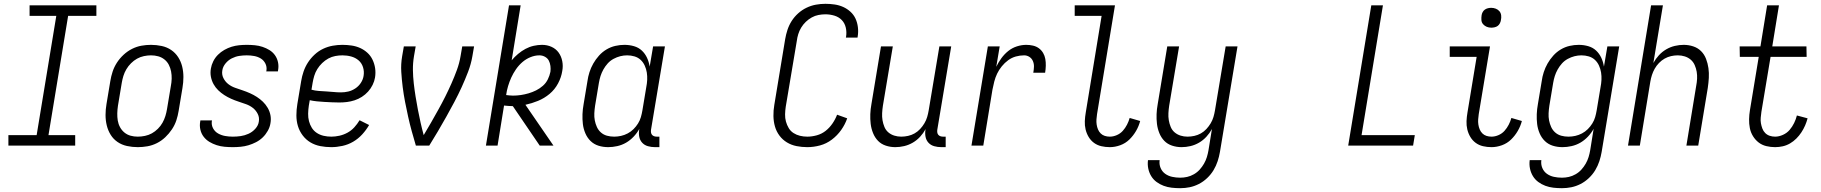

<svg xmlns="http://www.w3.org/2000/svg" viewBox="-20 -763 9540 1006"><path d="M24 0V-55H172L275 -680H135V-735H485V-680H337L234 -55H374V0Z M702 8Q673 8 645.5 2Q618 -4 596 -19Q574 -34 560 -56.5Q546 -79 539.5 -105.5Q533 -132 533 -160.5Q533 -189 538 -218L558 -338Q562 -363 570 -387.5Q578 -412 592.5 -434.5Q607 -457 627.5 -476Q648 -495 672 -507Q696 -519 721 -523.5Q746 -528 771 -528Q800 -528 827.5 -522Q855 -516 877 -501Q899 -486 913.5 -463.5Q928 -441 934.5 -414.5Q941 -388 941 -359.5Q941 -331 936 -302L916 -182Q912 -157 904 -132.5Q896 -108 881 -85.5Q866 -63 846 -44Q826 -25 802 -13Q778 -1 752.5 3.5Q727 8 702 8ZM702 -47Q720 -47 739.5 -51Q759 -55 776 -64.5Q793 -74 807.5 -88.5Q822 -103 831.5 -120Q841 -137 846.5 -155Q852 -173 855 -191L875 -311Q879 -331 879.5 -350.5Q880 -370 876.5 -388.5Q873 -407 864.5 -423.5Q856 -440 841.5 -451.5Q827 -463 809 -468Q791 -473 771 -473Q753 -473 734 -469Q715 -465 698 -455.5Q681 -446 666.5 -431.5Q652 -417 642 -400Q632 -383 626.5 -365Q621 -347 618 -329L598 -209Q595 -189 594.5 -169.5Q594 -150 597 -131.5Q600 -113 609 -96.5Q618 -80 632 -68.5Q646 -57 664 -52Q682 -47 702 -47Z M1200 8Q1178 8 1156.5 6Q1135 4 1115 -2.5Q1095 -9 1077.5 -19.5Q1060 -30 1047.5 -46Q1035 -62 1030 -83Q1025 -104 1029 -126L1030 -132H1091L1090 -129Q1087 -108 1096.5 -90.5Q1106 -73 1123 -63.5Q1140 -54 1159.5 -50.5Q1179 -47 1200 -47Q1221 -47 1241.5 -50Q1262 -53 1282 -62Q1302 -71 1317.5 -88Q1333 -105 1336 -125Q1340 -147 1330.5 -166Q1321 -185 1305 -197.5Q1289 -210 1269.5 -217Q1250 -224 1230 -230.5Q1210 -237 1191 -245.5Q1172 -254 1155 -265Q1138 -276 1123.5 -290Q1109 -304 1099 -322Q1089 -340 1085 -361Q1081 -382 1085 -404Q1088 -423 1097.5 -442Q1107 -461 1122 -476Q1137 -491 1155.5 -501.5Q1174 -512 1193.5 -518Q1213 -524 1233 -526Q1253 -528 1273 -528Q1294 -528 1315 -526Q1336 -524 1355.5 -517.5Q1375 -511 1392 -500.5Q1409 -490 1420.5 -474Q1432 -458 1436.5 -437.5Q1441 -417 1437 -395L1436 -389H1375L1376 -393Q1379 -413 1370.5 -430Q1362 -447 1346.5 -456.5Q1331 -466 1312 -469.5Q1293 -473 1273 -473Q1253 -473 1233.5 -470Q1214 -467 1195 -457.5Q1176 -448 1162 -431Q1148 -414 1145 -395Q1141 -373 1150.5 -354Q1160 -335 1176 -322.5Q1192 -310 1212 -303Q1232 -296 1251.5 -289.5Q1271 -283 1290 -274.5Q1309 -266 1326 -255Q1343 -244 1357.5 -230Q1372 -216 1382.5 -198Q1393 -180 1397 -159.5Q1401 -139 1397 -117Q1394 -97 1383 -77.5Q1372 -58 1356.5 -43Q1341 -28 1321.5 -18Q1302 -8 1282 -2Q1262 4 1241 6Q1220 8 1200 8Z M1716 8Q1686 8 1658 2.5Q1630 -3 1606.5 -17Q1583 -31 1566 -53.5Q1549 -76 1541 -102.5Q1533 -129 1533 -158.5Q1533 -188 1538 -218L1558 -338Q1562 -363 1570.5 -388Q1579 -413 1593.5 -435.5Q1608 -458 1628.5 -477Q1649 -496 1673.5 -507.5Q1698 -519 1723.5 -523.5Q1749 -528 1774 -528Q1798 -528 1822 -524.5Q1846 -521 1867 -511.5Q1888 -502 1905 -486.5Q1922 -471 1932 -450Q1942 -429 1945.5 -405.5Q1949 -382 1945 -357Q1942 -338 1932.5 -318.5Q1923 -299 1908.5 -283Q1894 -267 1876 -255.5Q1858 -244 1838 -237.5Q1818 -231 1798 -228.5Q1778 -226 1758 -226Q1738 -226 1718.5 -227Q1699 -228 1679.5 -229Q1660 -230 1640.5 -232Q1621 -234 1603 -238L1598 -209Q1595 -188 1594.5 -167.5Q1594 -147 1599 -128Q1604 -109 1614 -93Q1624 -77 1640 -66.5Q1656 -56 1675.5 -51.5Q1695 -47 1716 -47Q1737 -47 1759 -52Q1781 -57 1801 -68Q1821 -79 1836.5 -96Q1852 -113 1864 -133L1914 -108Q1899 -82 1878 -59Q1857 -36 1830.5 -20.5Q1804 -5 1774 1.5Q1744 8 1716 8ZM1767 -279Q1786 -279 1805 -283.5Q1824 -288 1841.5 -299.5Q1859 -311 1870.5 -328.5Q1882 -346 1885 -365Q1889 -389 1882 -411Q1875 -433 1858.5 -447Q1842 -461 1820 -467Q1798 -473 1774 -473Q1756 -473 1737 -469.5Q1718 -466 1700.5 -456.5Q1683 -447 1668 -432.5Q1653 -418 1642.5 -401Q1632 -384 1626.5 -365.5Q1621 -347 1618 -329L1612 -293Q1630 -288 1649.5 -286.5Q1669 -285 1689 -284Q1709 -283 1728 -281Q1747 -279 1767 -279Z M2159 0Q2148 -37 2137.5 -75Q2127 -113 2118.5 -151.5Q2110 -190 2102.5 -228.5Q2095 -267 2090 -306.5Q2085 -346 2082.5 -386.5Q2080 -427 2087 -468L2096 -520H2158L2149 -468Q2143 -432 2143.5 -396.5Q2144 -361 2148 -326Q2152 -291 2157.5 -257Q2163 -223 2169.5 -189Q2176 -155 2183.5 -121.5Q2191 -88 2200 -55Q2220 -88 2239 -121.5Q2258 -155 2277 -189Q2296 -223 2313 -257Q2330 -291 2345.5 -326Q2361 -361 2374 -396.5Q2387 -432 2393 -468L2402 -520H2464L2455 -468Q2448 -427 2432.5 -386.5Q2417 -346 2399 -306.5Q2381 -267 2360.5 -228.5Q2340 -190 2318.5 -151.5Q2297 -113 2274.5 -75Q2252 -37 2229 0Z M2526 0 2647 -735H2708L2661 -447Q2676 -465 2694.5 -480.5Q2713 -496 2733.5 -507Q2754 -518 2776.5 -523Q2799 -528 2820 -528Q2847 -528 2870 -517.5Q2893 -507 2907 -487.5Q2921 -468 2926 -442.5Q2931 -417 2926 -391Q2921 -358 2904 -326Q2887 -294 2859.5 -271Q2832 -248 2799 -234.5Q2766 -221 2733 -214L2880 0H2808L2667 -207H2665Q2654 -207 2643 -208Q2632 -209 2621 -210L2587 0ZM2668 -262Q2688 -262 2708.5 -265Q2729 -268 2749.5 -274Q2770 -280 2789 -289.5Q2808 -299 2824.5 -313.5Q2841 -328 2850.5 -347.5Q2860 -367 2864 -387Q2866 -402 2864 -417.5Q2862 -433 2855.5 -445.5Q2849 -458 2835.5 -465.5Q2822 -473 2806 -473Q2783 -473 2759.5 -463.5Q2736 -454 2717 -437.5Q2698 -421 2683.5 -400Q2669 -379 2659 -357Q2649 -335 2642 -311.5Q2635 -288 2632 -265Q2640 -264 2649.5 -263Q2659 -262 2668 -262Z M3167 8Q3140 8 3116 0.5Q3092 -7 3074.5 -24Q3057 -41 3047 -64.5Q3037 -88 3034 -113Q3031 -138 3032 -164.5Q3033 -191 3038 -218L3058 -338Q3061 -361 3068.5 -384.5Q3076 -408 3088.5 -430Q3101 -452 3118.5 -471.5Q3136 -491 3158 -504Q3180 -517 3204 -522.5Q3228 -528 3252 -528Q3278 -528 3302 -521Q3326 -514 3343 -498Q3360 -482 3370 -460.5Q3380 -439 3384 -414L3402 -520H3464L3391 -83Q3390 -76 3391 -69Q3392 -62 3396 -57Q3400 -52 3406.5 -49.5Q3413 -47 3421 -47H3435V8H3412Q3393 8 3375 3Q3357 -2 3345 -15Q3333 -28 3329.5 -46Q3326 -64 3329 -83L3330 -88Q3318 -66 3300 -47Q3282 -28 3260.5 -15.5Q3239 -3 3214.5 2.5Q3190 8 3167 8ZM3198 -47Q3216 -47 3234 -51Q3252 -55 3269 -64Q3286 -73 3299.5 -86.5Q3313 -100 3323 -116Q3333 -132 3338 -149.5Q3343 -167 3346 -185L3366 -305Q3370 -325 3371 -344.5Q3372 -364 3369 -383Q3366 -402 3358 -419.5Q3350 -437 3336.5 -449.5Q3323 -462 3304.5 -467.5Q3286 -473 3266 -473Q3248 -473 3230 -468.5Q3212 -464 3194.5 -454.5Q3177 -445 3164 -430.5Q3151 -416 3141.5 -399Q3132 -382 3126.5 -364.5Q3121 -347 3118 -329L3098 -209Q3095 -189 3094 -169.5Q3093 -150 3096.5 -132Q3100 -114 3107.5 -97.5Q3115 -81 3128.5 -69Q3142 -57 3160 -52Q3178 -47 3198 -47Z M4210 8Q4181 8 4153.5 2.5Q4126 -3 4103 -17Q4080 -31 4064 -52.5Q4048 -74 4040.5 -100Q4033 -126 4032.5 -155Q4032 -184 4037 -213L4094 -558Q4098 -582 4106 -606.5Q4114 -631 4128 -653Q4142 -675 4162 -693Q4182 -711 4206 -722.5Q4230 -734 4255 -738.5Q4280 -743 4305 -743Q4329 -743 4353 -739.5Q4377 -736 4398 -726.5Q4419 -717 4436 -701.5Q4453 -686 4462.5 -665.5Q4472 -645 4475 -620.5Q4478 -596 4474 -572L4473 -566H4412L4413 -570Q4417 -595 4411.5 -618.5Q4406 -642 4390.5 -658Q4375 -674 4352 -681Q4329 -688 4305 -688Q4287 -688 4268.5 -684.5Q4250 -681 4233 -671.5Q4216 -662 4202 -648.5Q4188 -635 4178 -618.5Q4168 -602 4162.5 -584Q4157 -566 4155 -549L4097 -204Q4094 -184 4093.5 -164Q4093 -144 4098 -126Q4103 -108 4112.5 -92Q4122 -76 4137.5 -66Q4153 -56 4171.5 -51.5Q4190 -47 4210 -47Q4234 -47 4259.5 -54Q4285 -61 4305.5 -77Q4326 -93 4341.5 -115.5Q4357 -138 4366 -162L4419 -143Q4408 -111 4387.5 -82Q4367 -53 4338.5 -31.5Q4310 -10 4276.5 -1Q4243 8 4210 8Z M4671 8Q4645 8 4621 0Q4597 -8 4580.5 -25Q4564 -42 4554.5 -65.5Q4545 -89 4542 -114Q4539 -139 4540 -165Q4541 -191 4546 -218L4596 -520H4658L4606 -209Q4603 -189 4602 -170Q4601 -151 4604 -133Q4607 -115 4614 -98Q4621 -81 4634.5 -69.5Q4648 -58 4665.5 -52.5Q4683 -47 4702 -47Q4720 -47 4738 -51Q4756 -55 4772 -64Q4788 -73 4801 -87Q4814 -101 4823.5 -117Q4833 -133 4838 -150Q4843 -167 4846 -185L4902 -520H4964L4891 -83Q4890 -76 4891 -69Q4892 -62 4896 -57Q4900 -52 4906.5 -49.5Q4913 -47 4921 -47H4935V8H4912Q4893 8 4875 3Q4857 -2 4845 -15Q4833 -28 4829.5 -46Q4826 -64 4829 -83L4830 -87Q4818 -65 4801 -46.5Q4784 -28 4762.5 -15.5Q4741 -3 4717.5 2.5Q4694 8 4671 8Z M5070 0 5156 -520H5218L5200 -413Q5211 -436 5226.5 -457.5Q5242 -479 5262.5 -495.5Q5283 -512 5308 -520Q5333 -528 5357 -528Q5375 -528 5392.5 -524Q5410 -520 5423.5 -510Q5437 -500 5445.5 -485.5Q5454 -471 5457 -454Q5460 -437 5459.5 -418.5Q5459 -400 5456 -382H5394Q5397 -398 5397.5 -413.5Q5398 -429 5392 -443Q5386 -457 5373.5 -465Q5361 -473 5346 -473Q5324 -473 5302.5 -467Q5281 -461 5262.5 -447.5Q5244 -434 5229 -415.5Q5214 -397 5204.5 -377Q5195 -357 5189.5 -335.5Q5184 -314 5180 -293L5132 0Z M5795 8Q5772 8 5750.5 3Q5729 -2 5712 -14.5Q5695 -27 5684 -45.5Q5673 -64 5668 -85Q5663 -106 5664 -128.5Q5665 -151 5669 -174L5752 -680H5611V-735H5822L5728 -165Q5726 -151 5725 -137.5Q5724 -124 5726 -110.5Q5728 -97 5733 -85Q5738 -73 5747 -64Q5756 -55 5768.5 -51Q5781 -47 5795 -47Q5813 -47 5831.5 -55Q5850 -63 5863 -77.5Q5876 -92 5885 -109.5Q5894 -127 5899 -145L5954 -129Q5947 -102 5932.5 -77Q5918 -52 5897.5 -32Q5877 -12 5849.5 -2Q5822 8 5795 8Z M6164 223Q6141 223 6119 220.5Q6097 218 6077 210.5Q6057 203 6040 190.5Q6023 178 6012 160Q6001 142 5996.5 120.5Q5992 99 5995 76H6056Q6053 98 6061 117Q6069 136 6085 147.5Q6101 159 6121.5 163.5Q6142 168 6164 168Q6182 168 6200 164Q6218 160 6235.5 150Q6253 140 6266 125.5Q6279 111 6288.5 94.5Q6298 78 6303.5 60Q6309 42 6312 24L6330 -87Q6318 -65 6301 -46.5Q6284 -28 6262.5 -15.5Q6241 -3 6217.5 2.5Q6194 8 6171 8Q6145 8 6121 0Q6097 -8 6080.5 -25Q6064 -42 6054.5 -65.5Q6045 -89 6042 -114Q6039 -139 6040 -165Q6041 -191 6046 -218L6096 -520H6158L6106 -209Q6103 -189 6102 -170Q6101 -151 6104 -133Q6107 -115 6114 -98Q6121 -81 6134.5 -69.5Q6148 -58 6165.5 -52.5Q6183 -47 6202 -47Q6220 -47 6238 -51Q6256 -55 6272 -64Q6288 -73 6301 -87Q6314 -101 6323.5 -117Q6333 -133 6338 -150Q6343 -167 6346 -185L6402 -520H6464L6372 33Q6368 57 6360 81.5Q6352 106 6338.5 128.5Q6325 151 6305 170Q6285 189 6261.5 201Q6238 213 6213.5 218Q6189 223 6164 223Z M7044 0 7165 -735H7226L7114 -55H7393L7384 0Z M7795 8Q7772 8 7750.5 3Q7729 -2 7712 -14.5Q7695 -27 7684 -45.5Q7673 -64 7668 -85Q7663 -106 7664 -128.5Q7665 -151 7669 -174L7717 -465H7576V-520H7787L7728 -165Q7726 -151 7725 -137.5Q7724 -124 7726 -110.5Q7728 -97 7733 -85Q7738 -73 7747 -64Q7756 -55 7768.5 -51Q7781 -47 7795 -47Q7813 -47 7831.5 -55Q7850 -63 7863 -77.5Q7876 -92 7885 -109.5Q7894 -127 7899 -145L7954 -129Q7947 -102 7932.5 -77Q7918 -52 7897.5 -32Q7877 -12 7849.5 -2Q7822 8 7795 8ZM7794 -618Q7781 -618 7770 -622.5Q7759 -627 7751 -636Q7743 -645 7742 -657.5Q7741 -670 7743 -683Q7744 -691 7748.5 -699.5Q7753 -708 7760.5 -713Q7768 -718 7776.5 -720Q7785 -722 7793 -722Q7806 -722 7817.5 -717.5Q7829 -713 7836.5 -704Q7844 -695 7845.5 -682.5Q7847 -670 7844 -657Q7843 -649 7838.5 -640.5Q7834 -632 7827 -627Q7820 -622 7811 -620Q7802 -618 7794 -618Z M8164 223Q8141 223 8119 220.5Q8097 218 8077 210.5Q8057 203 8040 190.5Q8023 178 8012 160Q8001 142 7996.5 120.5Q7992 99 7995 76H8056Q8053 98 8061 117Q8069 136 8085 147.5Q8101 159 8121.5 163.5Q8142 168 8164 168Q8182 168 8200 164Q8218 160 8235.5 150Q8253 140 8266 125.5Q8279 111 8288.5 94.5Q8298 78 8303.5 60Q8309 42 8312 24L8330 -88Q8318 -66 8300 -47Q8282 -28 8260.5 -15.5Q8239 -3 8214.5 2.5Q8190 8 8167 8Q8140 8 8116 0.5Q8092 -7 8074.5 -24Q8057 -41 8047 -64.5Q8037 -88 8034 -113Q8031 -138 8032 -164.5Q8033 -191 8038 -218L8058 -338Q8061 -361 8068.5 -384.5Q8076 -408 8088.5 -430Q8101 -452 8118.5 -471.5Q8136 -491 8158 -504Q8180 -517 8204 -522.5Q8228 -528 8252 -528Q8278 -528 8302 -521Q8326 -514 8343 -498Q8360 -482 8370 -460.5Q8380 -439 8384 -414L8402 -520H8464L8372 33Q8368 57 8360 81.5Q8352 106 8338.5 128.5Q8325 151 8305 170Q8285 189 8261.5 201Q8238 213 8213.5 218Q8189 223 8164 223ZM8198 -47Q8216 -47 8234 -51Q8252 -55 8269 -64Q8286 -73 8299.5 -86.5Q8313 -100 8323 -116Q8333 -132 8338 -149.5Q8343 -167 8346 -185L8366 -305Q8370 -325 8371 -344.5Q8372 -364 8369 -383Q8366 -402 8358 -419.5Q8350 -437 8336.5 -449.5Q8323 -462 8304.5 -467.5Q8286 -473 8266 -473Q8248 -473 8230 -468.5Q8212 -464 8194.5 -454.5Q8177 -445 8164 -430.5Q8151 -416 8141.5 -399Q8132 -382 8126.5 -364.5Q8121 -347 8118 -329L8098 -209Q8095 -189 8094 -169.5Q8093 -150 8096.5 -132Q8100 -114 8107.5 -97.5Q8115 -81 8128.5 -69Q8142 -57 8160 -52Q8178 -47 8198 -47Z M8510 0 8631 -735H8693L8643 -433Q8655 -455 8672 -473.5Q8689 -492 8710.5 -504.5Q8732 -517 8755.5 -522.5Q8779 -528 8802 -528Q8828 -528 8852 -520Q8876 -512 8893 -495Q8910 -478 8919 -454.5Q8928 -431 8931.5 -406Q8935 -381 8933.5 -355Q8932 -329 8928 -302L8878 0H8816L8867 -311Q8871 -331 8872 -350Q8873 -369 8870 -387Q8867 -405 8859.5 -422Q8852 -439 8838.5 -450.5Q8825 -462 8807.5 -467.5Q8790 -473 8771 -473Q8753 -473 8735.5 -469Q8718 -465 8702 -456Q8686 -447 8672.5 -433Q8659 -419 8650 -403Q8641 -387 8635.5 -370Q8630 -353 8627 -335L8572 0Z M9281 8Q9257 8 9234.5 2.5Q9212 -3 9194.5 -16.5Q9177 -30 9165 -49.5Q9153 -69 9148.5 -91.5Q9144 -114 9144.5 -138Q9145 -162 9149 -186L9195 -465H9096L9095 -520H9204L9239 -735H9301L9266 -520H9445L9446 -465H9257L9209 -177Q9207 -162 9205.5 -146.5Q9204 -131 9206.5 -117Q9209 -103 9214 -89.5Q9219 -76 9229 -66Q9239 -56 9252.5 -51.5Q9266 -47 9281 -47Q9301 -47 9322 -56.5Q9343 -66 9357 -82.5Q9371 -99 9380.5 -118.5Q9390 -138 9395 -158L9451 -143Q9446 -124 9438 -105.5Q9430 -87 9418.5 -69.5Q9407 -52 9392 -37Q9377 -22 9359 -11.5Q9341 -1 9321 3.5Q9301 8 9281 8Z"/></svg>

Font: Iosevka Curly Light
Style: Italic
Weight: 300
Italic angle: -9°
Monospace: yes
Designer: Belleve Invis
Foundry: Belleve Invis
Version: Version 22.1.2; ttfautohint (v1.8.4)